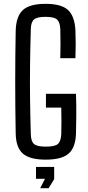

<svg xmlns="http://www.w3.org/2000/svg" viewBox="-20 -827 458 1003"><path d="M219 7Q135 7 99 -25Q63 -57 62 -131Q57 -400 62 -666Q64 -742 99.5 -774.5Q135 -807 218 -807Q300 -807 335 -775Q370 -743 374 -669Q377 -596 374 -523H295Q296 -565 296 -599Q296 -633 295 -676Q293 -712 277.5 -725.5Q262 -739 218 -739Q174 -739 158 -725.5Q142 -712 141 -676Q138 -574 137 -487Q136 -400 137 -313Q138 -226 141 -125Q142 -88 158 -74.5Q174 -61 219 -61Q266 -61 282 -74.5Q298 -88 300 -125Q302 -195 300 -265H220V-337H377Q379 -274 378.5 -225.5Q378 -177 377 -131Q375 -57 339 -25Q303 7 219 7ZM168 107V45H263V109L234 156H190L215 107Z"/></svg>

Font: Big Shoulders Text
Style: Regular
Weight: 400
Designer: Patric King
Foundry: XO Type Co
Version: Version 1.000; ttfautohint (v1.8.2)